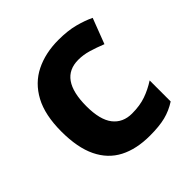

<svg xmlns="http://www.w3.org/2000/svg" viewBox="-153 -683 820 820"><g transform="rotate(-45 257.0 -273.0)"><path d="M300 10Q219 10 162 -19.5Q105 -49 75 -111Q45 -173 45 -270Q45 -370 79 -433Q113 -496 173.5 -526Q234 -556 313 -556Q369 -556 410.5 -545Q452 -534 483 -519L439 -404Q404 -418 373.5 -427Q343 -436 313 -436Q197 -436 197 -271Q197 -189 227.5 -150Q258 -111 313 -111Q360 -111 396 -123.5Q432 -136 466 -158V-31Q432 -9 394.5 0.5Q357 10 300 10Z"/></g></svg>

Font: Noto Sans New Tai Lue
Style: Bold
Weight: 700
Version: Version 2.003